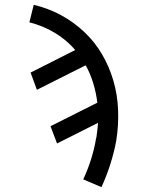

<svg xmlns="http://www.w3.org/2000/svg" viewBox="-20 -548 640 791"><path d="M398 223 323 191Q342 150 355.5 107Q369 64 376 21L377 19Q379 4 381 -11.5Q383 -27 384 -42L215 43L188 -28L381 -125Q376 -166 364 -205.5Q352 -245 333 -279L132 -178L106 -249L290 -342Q254 -384 205.5 -413Q157 -442 101 -456L119 -528Q179 -514 231.5 -485.5Q284 -457 327 -416.5Q370 -376 400 -325Q430 -274 447 -216Q464 -158 466.5 -95Q469 -32 459 31Q450 80 434.5 128.5Q419 177 398 223Z"/></svg>

Font: Iosevka Extended
Style: Italic
Weight: 400
Width: 7
Italic angle: -9°
Monospace: yes
Designer: Belleve Invis
Foundry: Belleve Invis
Version: Version 32.5.0; ttfautohint (v1.8.4)